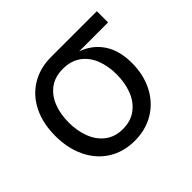

<svg xmlns="http://www.w3.org/2000/svg" viewBox="-132 -718 903 903"><g transform="rotate(-45 319.5 -267.0)"><path d="M50.8 -269.5Q50.8 -352.5 81.8 -415Q112.8 -477.5 169.2 -511.7Q225.6 -545.9 299.3 -545.9H604V-471.2H364.7L299.3 -467.3Q246.6 -467.3 210.9 -441.2Q175.3 -415 157.7 -370.1Q140.1 -325.2 140.1 -269.5Q140.1 -213.9 157.7 -167.7Q175.3 -121.6 211.2 -94.2Q247.1 -66.9 299.3 -66.9Q352.1 -66.9 388.4 -94.5Q424.8 -122.1 442.4 -168Q460 -213.9 460 -269.5Q460 -325.7 442.4 -370.4Q424.8 -415 388.7 -441.2Q352.5 -467.3 299.3 -467.3V-489.3Q374.5 -489.3 430.7 -463.4Q486.8 -437.5 517.8 -385.5Q548.8 -333.5 548.8 -256.8Q548.8 -179.7 517.6 -118.4Q486.3 -57.1 429.7 -22.7Q373 11.7 299.3 11.7Q225.6 11.7 169.2 -23.4Q112.8 -58.6 81.8 -122.6Q50.8 -186.5 50.8 -269.5Z"/></g></svg>

Font: Inter RS Variable
Style: Regular
Weight: 400
Designer: Rasmus Andersson (customised by Maria Ramos and Noel Pretorius)
Foundry: rsms
Version: Version 3.001;Glyphs 3.2.3 (3260)